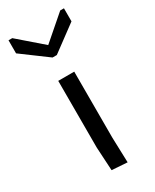

<svg xmlns="http://www.w3.org/2000/svg" viewBox="-172 -578 503 624"><g transform="rotate(-30 80.0 -266.5)"><path d="M72 -415 -24 -486V-535H-10L80 -457L170 -535H184V-486L88 -415ZM50 -340H110V-92L113 2L55 -2L50 -90Z"/></g></svg>

Font: Glametrix
Style: Regular
Weight: 500
Designer: gluk
Foundry: gluk
Version: Version 0.40